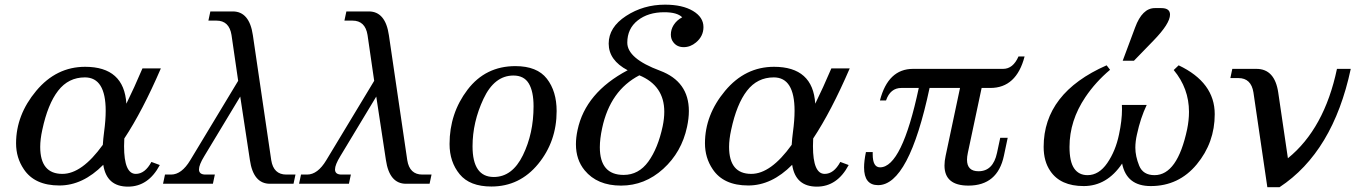

<svg xmlns="http://www.w3.org/2000/svg" viewBox="-20 -781 5781 816"><path d="M523.9 12.2Q433.1 12.2 418.9 -80.6Q332 7.3 232.4 7.3Q127 7.3 81.1 -62Q48.3 -110.4 48.3 -171.9Q48.3 -292.5 133.8 -394.8Q219.2 -497.1 341.8 -497.1Q507.3 -497.1 517.1 -340.3Q550.3 -407.7 585.4 -490.2H663.6Q585 -308.1 508.3 -192.4Q507.3 -174.8 507.3 -159.7Q507.3 -42 557.1 -42Q596.2 -42 623.5 -92.8L659.2 -79.6Q610.4 12.2 523.9 12.2ZM245.1 -42Q328.1 -42 417 -165.5Q418.5 -190.9 422.4 -220.2Q429.2 -270.5 429.2 -310.1Q429.2 -452.1 340.8 -452.1Q271 -452.1 227.1 -395.5Q183.1 -338.9 159.7 -229Q150.9 -189 150.9 -156.7Q150.9 -42 245.1 -42Z M1227.5 0H1127.4Q1056.6 0 1042 -101.1L1001 -370.6L848.1 -117.2Q825.7 -80.6 825.7 -61Q825.7 -39.1 853.5 -39.1H893.1L884.8 0H672.9L681.2 -39.1H707Q752 -39.1 788.6 -100.1L992.2 -437.5L963.9 -632.3Q954.1 -693.4 899.9 -693.4H865.7L874 -732.4H969.2Q1040 -732.4 1054.7 -631.3L1132.8 -100.1Q1142.6 -39.1 1196.8 -39.1H1235.8Z M1805.7 0H1705.6Q1634.8 0 1620.1 -101.1L1579.1 -370.6L1426.3 -117.2Q1403.8 -80.6 1403.8 -61Q1403.8 -39.1 1431.6 -39.1H1471.2L1462.9 0H1251L1259.3 -39.1H1285.2Q1330.1 -39.1 1366.7 -100.1L1570.3 -437.5L1542 -632.3Q1532.2 -693.4 1478 -693.4H1443.8L1452.1 -732.4H1547.4Q1618.2 -732.4 1632.8 -631.3L1710.9 -100.1Q1720.7 -39.1 1774.9 -39.1H1814Z M2068.4 11.7Q1976.6 11.7 1933.6 -40.5Q1890.6 -92.8 1890.6 -168.9Q1890.6 -299.3 1967 -399.7Q2043.5 -500 2170.4 -500Q2262.7 -500 2304.2 -446.5Q2345.7 -393.1 2345.7 -309.1Q2345.7 -179.7 2267.1 -84Q2188.5 11.7 2068.4 11.7ZM2078.6 -28.8Q2157.2 -28.8 2202.4 -121.3Q2247.6 -213.9 2247.6 -329.1Q2247.6 -392.6 2227.3 -426.3Q2207 -460 2162.1 -460Q2081.1 -460 2034.7 -360.8Q1988.3 -261.7 1988.3 -159.2Q1988.3 -28.8 2078.6 -28.8Z M2619.6 7.8Q2518.1 7.8 2464.8 -57.1Q2427.7 -102.1 2427.7 -168Q2427.7 -196.3 2434.6 -228.5Q2468.3 -387.7 2647.5 -482.4Q2566.9 -524.9 2566.9 -595.7Q2566.9 -665 2640.6 -713.1Q2714.4 -761.2 2806.2 -761.2Q2880.4 -761.2 2925 -734.6Q2969.7 -708 2969.7 -666Q2969.7 -627 2938 -600.6Q2914.1 -580.6 2885.7 -580.6Q2857.9 -580.6 2842.3 -600.6Q2831.1 -614.3 2831.1 -633.8Q2831.1 -655.3 2842.8 -674.3Q2856 -695.3 2879.4 -707.5Q2857.9 -729 2803.2 -729Q2734.4 -729 2690.2 -694.1Q2646 -659.2 2646 -599.6Q2646 -532.2 2785.2 -480.5Q2907.7 -434.6 2907.7 -309.1Q2907.7 -277.8 2899.9 -241.7Q2877 -134.3 2798.6 -63.2Q2720.2 7.8 2619.6 7.8ZM2630.4 -37.6Q2694.3 -37.6 2735.4 -94.2Q2776.4 -150.9 2796.4 -244.6Q2803.2 -277.3 2803.2 -306.2Q2803.2 -417 2697.3 -460.9Q2573.2 -396.5 2539.1 -236.3Q2529.3 -190.9 2529.3 -155.3Q2529.3 -37.6 2630.4 -37.6Z M3451.7 12.2Q3360.8 12.2 3346.7 -80.6Q3259.8 7.3 3160.2 7.3Q3054.7 7.3 3008.8 -62Q2976.1 -110.4 2976.1 -171.9Q2976.1 -292.5 3061.5 -394.8Q3147 -497.1 3269.5 -497.1Q3435.1 -497.1 3444.8 -340.3Q3478 -407.7 3513.2 -490.2H3591.3Q3512.7 -308.1 3436 -192.4Q3435.1 -174.8 3435.1 -159.7Q3435.1 -42 3484.9 -42Q3523.9 -42 3551.3 -92.8L3586.9 -79.6Q3538.1 12.2 3451.7 12.2ZM3172.9 -42Q3255.9 -42 3344.7 -165.5Q3346.2 -190.9 3350.1 -220.2Q3356.9 -270.5 3356.9 -310.1Q3356.9 -452.1 3268.6 -452.1Q3198.7 -452.1 3154.8 -395.5Q3110.8 -338.9 3087.4 -229Q3078.6 -189 3078.6 -156.7Q3078.6 -42 3172.9 -42Z M4095.7 7.8Q3994.1 7.8 3994.1 -77.6Q3994.1 -96.7 3999 -119.1L4060.1 -407.2H3930.7Q3842.8 5.9 3711.9 5.9Q3652.3 5.9 3652.3 -69.3Q3652.3 -96.7 3660.2 -134.8H3689V-125Q3689 -69.8 3720.2 -69.8Q3813 -69.8 3884.8 -407.2H3811Q3763.7 -407.2 3745.6 -354H3719.7Q3754.4 -488.3 3860.4 -488.3H4243.2Q4285.6 -488.3 4308.6 -541H4334.5Q4299.8 -407.2 4189 -407.2H4151.9L4093.3 -131.3Q4089.8 -114.7 4089.8 -102.1Q4089.8 -53.2 4138.7 -53.2Q4200.7 -53.2 4217.3 -131.3L4231 -195.3H4262.7L4246.6 -119.1Q4219.7 7.8 4095.7 7.8Z M4870.6 9.8Q4768.1 9.8 4749 -85.9Q4684.6 9.8 4585.9 9.8Q4486.8 9.8 4443.8 -54.2Q4415.5 -95.2 4415.5 -156.7Q4415.5 -385.7 4683.1 -503.4L4697.8 -484.4Q4636.2 -432.6 4592.8 -368.2Q4525.4 -268.1 4525.4 -156.7Q4525.4 -93.8 4545.2 -65.2Q4564.9 -36.6 4602.1 -36.6Q4650.4 -36.6 4685.8 -87.9Q4721.2 -139.2 4735.8 -209.5Q4748.5 -268.6 4748.5 -316.9L4748 -335H4853.5Q4827.1 -279.8 4812 -209.5Q4805.2 -179.7 4805.2 -153.3Q4805.2 -117.2 4821.5 -76.9Q4837.9 -36.6 4886.7 -36.6Q4983.9 -36.6 5025.4 -231.9Q5033.2 -270 5033.2 -305.7Q5033.2 -405.3 4968.3 -483.4L4989.3 -503.4Q5142.6 -430.7 5142.6 -295.9Q5142.6 -174.8 5066.2 -82.5Q4989.7 9.8 4870.6 9.8ZM4799.3 -522.9H4751.5L4804.2 -664.1Q4834.5 -746.6 4888.2 -746.6H4915.5Q4952.6 -746.6 4952.6 -718.8Q4952.6 -680.7 4881.8 -607.9Z M5418 14.6H5366.2L5307.1 -388.2Q5297.4 -449.2 5243.2 -449.2H5209L5217.3 -488.3H5319.8Q5397.9 -488.3 5412.6 -387.2L5453.6 -108.4Q5608.4 -233.9 5662.1 -488.3H5720.7Q5645.5 -135.3 5418 14.6Z"/></svg>

Font: Munson
Style: Italic
Weight: 400
Italic angle: -12°
Designer: Paul James MIller
Foundry: High-Logic / Made with FontCreator
Version: Version 2.10;May 5, 2019;FontCreator 11.5.0.2430 64-bit